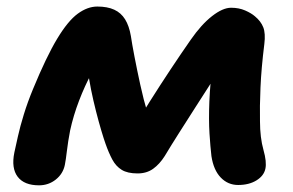

<svg xmlns="http://www.w3.org/2000/svg" viewBox="-20 -544 876 575"><path d="M96.8 11Q52.4 11 32.9 -14.7Q13.4 -40.4 23 -87.4Q27 -105.4 33.6 -135.3Q40.2 -165.2 51.6 -202.1Q63 -239 79 -277.6Q119 -374.6 151.3 -428.1Q183.6 -481.6 212.9 -503Q242.2 -524.4 271.4 -524.4Q301.6 -524.4 322.1 -515Q342.6 -505.6 354.7 -486Q366.8 -466.4 372 -435.8Q375.2 -413.6 382.8 -374.2Q390.4 -334.8 400.1 -290.3Q409.8 -245.8 421.7 -206Q433.6 -166.2 446.2 -144.2L364.6 -134Q396.6 -189.4 428.4 -239.7Q460.2 -290 491 -336.4Q521.8 -382.8 550.8 -424.4Q582.8 -470.6 615 -495.7Q647.2 -520.8 672 -520.8Q695.6 -520.8 714.1 -512.7Q732.6 -504.6 743.4 -495.2Q761.2 -480.6 768.4 -462.3Q775.6 -444 771.6 -412Q762.6 -340 760.1 -281.8Q757.6 -223.6 758.6 -180.8Q758.8 -131.2 769 -95.1Q779.2 -59 774.8 -38.8Q770.4 -17.6 748.1 -3.8Q725.8 10 693.2 10Q662.6 10 641.1 -12.3Q619.6 -34.6 613.2 -76.4Q610 -103.4 607.4 -143.8Q604.8 -184.2 607 -240.3Q609.2 -296.4 618.8 -368.8L665.8 -380.2Q644 -345.2 618.2 -305.2Q592.4 -265.2 566.5 -224.7Q540.6 -184.2 516.4 -146.2Q492.2 -108.2 473.4 -76.8Q458 -52.4 438.6 -38.5Q419.2 -24.6 392 -24.6Q362 -24.6 344.6 -35.3Q327.2 -46 316.4 -66.1Q305.6 -86.2 296 -113.6Q291.2 -126.8 283.5 -152.6Q275.8 -178.4 267.6 -210.5Q259.4 -242.6 252.7 -275.6Q246 -308.6 242.8 -337.3Q239.6 -366 241 -384.2L294.2 -387Q275.2 -363.4 254.6 -325.4Q234 -287.4 216.9 -242.8Q199.8 -198.2 190 -153.2Q183.6 -119.6 180.4 -92.4Q177.2 -65.2 174.2 -50.2Q168.8 -23.6 147.1 -6.3Q125.4 11 96.8 11Z"/></svg>

Font: Shantell Sans Light
Style: Italic
Weight: 300
Italic angle: -11°
Designer: Stephen Nixon, Anya Danilova, Shantell Martin
Foundry: Arrow Type
Version: Version 1.008;[ac192a2d6]